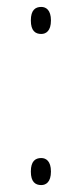

<svg xmlns="http://www.w3.org/2000/svg" viewBox="-20 -529 237 554"><path d="M99 -431C113 -431 127 -440 127 -470C127 -500 113 -509 99 -509C82 -509 69 -500 69 -470C69 -440 82 -431 99 -431ZM99 5C113 5 127 -4 127 -34C127 -64 113 -73 99 -73C82 -73 69 -64 69 -34C69 -4 82 5 99 5Z"/></svg>

Font: Noto Serif Georgian Condensed Thin
Style: Regular
Weight: 100
Width: 3
Designer: Monotype Design Team, Akaki Razmadze
Foundry: Google LLC
Version: Version 2.003